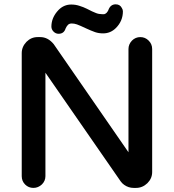

<svg xmlns="http://www.w3.org/2000/svg" viewBox="-20 -874 824 910"><path d="M223.6 -748Q223.6 -786.1 250 -818.4L257.8 -827.1Q283.2 -852.5 317.4 -852.5Q337.9 -852.5 355.5 -846.7Q375 -840.8 391.6 -832.5Q408.2 -824.2 416 -820.3Q438.5 -809.6 449.2 -808.1Q460 -806.6 465.3 -806.6Q470.7 -806.6 473.6 -806.6Q480.5 -808.6 484.9 -813Q489.3 -817.4 493.2 -825.2Q502.9 -853.5 528.3 -853.5Q548.8 -853.5 557.6 -835.9Q562.5 -828.1 562.5 -820.3Q562.5 -774.4 529.3 -741.2Q503.9 -715.8 468.8 -715.8Q448.2 -715.8 430.7 -721.7Q409.2 -729.5 390.6 -738.3Q357.4 -753.9 344.7 -758.3Q332 -762.7 320.3 -762.7Q308.6 -762.7 302.2 -756.3Q295.9 -750 291 -739.3Q283.2 -713.9 257.8 -713.9Q244.1 -713.9 233.9 -724.1Q223.6 -734.4 223.6 -748ZM83 -39.1V-622.1Q83 -652.3 105.5 -675.8Q127.9 -698.2 158.2 -698.2H170.9Q207 -698.2 234.4 -665Q234.4 -664.1 588.9 -152.3V-641.6Q588.9 -664.1 605.5 -681.6Q622.1 -698.2 645 -698.2Q668 -698.2 684.6 -681.6Q701.2 -665 701.2 -641.6V-58.6Q701.2 -28.3 678.7 -5.9Q655.3 16.6 625 16.6H613.3Q588.9 16.6 568.4 2Q558.6 -4.9 551.8 -14.6L195.3 -529.3V-39.1Q195.3 -16.6 178.7 0Q161.1 16.6 138.2 16.6Q115.2 16.6 99.1 0.5Q83 -15.6 83 -39.1Z"/></svg>

Font: FakePearl
Style: SemiBold
Weight: 400
Version: Version 1.2